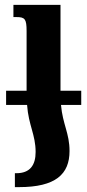

<svg xmlns="http://www.w3.org/2000/svg" viewBox="-20 -512 358 787"><path d="M5 -140V-82H91C97 2 126 40 126 111C126 165 103 198 47 198H41V255H58C208 255 265 202 265 107C265 34 237 -2 230 -82H313V-140H228V-492H35V-442H48C82 -442 89 -434 89 -385V-140Z"/></svg>

Font: Noto Serif Armenian SemiCondensed
Style: Bold
Weight: 700
Width: 4
Designer: Monotype Design Team
Foundry: Monotype Imaging Inc.
Version: Version 2.008